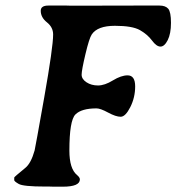

<svg xmlns="http://www.w3.org/2000/svg" viewBox="-20 -684 647 704"><path d="M174.8 -557.6Q174.8 -584 152.1 -602.1Q129.4 -620.1 129.4 -644.5Q129.4 -663.6 157.2 -663.6H224.6L241.7 -663.1L476.6 -663.6H564.9Q586.9 -663.6 596.9 -651.9Q606.9 -640.1 606.9 -600.3Q606.9 -560.5 595 -536.9Q583 -513.2 568.4 -513.2Q553.7 -513.2 537.4 -535.4Q521 -557.6 493.2 -573.5Q465.3 -589.4 401.4 -589.4Q337.4 -589.4 316.4 -557.6Q307.1 -543.9 293.2 -485.1Q279.3 -426.3 279.3 -410.2Q279.3 -394 297.1 -382.3Q314.9 -370.6 339.4 -370.6Q363.8 -370.6 394 -389.2Q424.3 -407.7 447.8 -407.7Q475.6 -407.7 475.6 -367.2Q475.6 -326.7 457.8 -291.3Q439.9 -255.9 422.4 -255.9Q404.8 -255.9 376.5 -271.2Q348.1 -286.6 334 -286.6Q278.8 -286.6 256.6 -264.4Q234.4 -242.2 234.4 -131.8Q234.4 -64.9 262.7 -42Q272.9 -33.2 272.9 -26.4Q272.9 0.5 210.4 0.5H177.2L160.6 0H145Q65.4 0 48.8 -9.5Q32.2 -19 32.2 -23.4V-33.2Q32.2 -35.2 72.8 -68.4Q93.8 -85.4 106.9 -132.3Q109.4 -141.6 142.1 -326.4Q174.8 -511.2 174.8 -557.6Z"/></svg>

Font: Averia Serif Libre
Style: Bold Italic
Weight: 700
Italic angle: -6.90001°
Version: Version 1.002